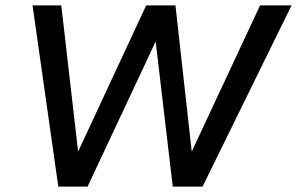

<svg xmlns="http://www.w3.org/2000/svg" viewBox="-20 -688 1095 708"><path d="M195 0 100 -668H206L268 -129L519 -668H627L687 -129L939 -668H1055L727 0H617L554 -535L303 0Z"/></svg>

Font: Gantari Medium
Style: Italic
Weight: 500
Italic angle: -10°
Designer: Anugrah Pasau
Foundry: Lafontype
Version: Version 1.000